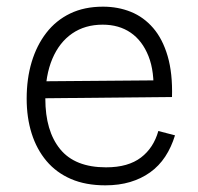

<svg xmlns="http://www.w3.org/2000/svg" viewBox="-20 -544 593 576"><path d="M296 12Q237 12 193 -7Q149 -26 119.5 -61Q90 -96 75 -143.5Q60 -191 60 -248Q60 -308 75 -358Q90 -408 119 -445.5Q148 -483 190.5 -503.5Q233 -524 289 -524Q334 -524 372.5 -508.5Q411 -493 439.5 -460Q468 -427 483 -375.5Q498 -324 496 -253L93 -249V-300L459 -303L440 -260Q444 -329 425.5 -375.5Q407 -422 372 -446Q337 -470 288 -470Q235 -470 196.5 -443.5Q158 -417 137 -367.5Q116 -318 116 -248Q116 -151 160.5 -96.5Q205 -42 298 -42Q332 -42 358 -49.5Q384 -57 403 -71.5Q422 -86 435 -106Q448 -126 455 -151L505 -138Q494 -102 475.5 -74Q457 -46 430.5 -27Q404 -8 370.5 2Q337 12 296 12Z"/></svg>

Font: Bricolage Grotesque 96pt ExtraBold ExtraLight
Style: Regular
Weight: 250
Version: Version 1.001;gftools[0.9.33.dev8+g029e19f]